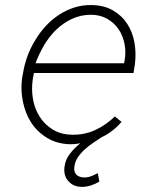

<svg xmlns="http://www.w3.org/2000/svg" viewBox="-20 -558 627 755"><path d="M458 -78.6 431.6 -100.1Q397 -66.4 355 -46.9Q313 -27.3 263.7 -28.3Q219.7 -28.8 187.5 -48.6Q155.3 -68.4 135.7 -99.6Q116.2 -130.4 109.6 -168.9Q103 -207.5 108.9 -246.6Q109.9 -252.4 110.6 -255.6Q111.3 -258.8 112.3 -264.6L113.3 -271H504.9L510.3 -304.2Q516.1 -348.1 508.8 -390.1Q501.5 -432.1 480 -464.8Q458.5 -497.6 423.3 -517.6Q388.2 -537.6 339.4 -538.1Q303.2 -538.6 271 -528.1Q238.8 -517.6 210.9 -499Q182.6 -480.5 159.2 -454.8Q135.7 -429.2 118.2 -399.4Q100.1 -370.1 88.1 -337.6Q76.2 -305.2 70.8 -272L66.9 -251Q60.5 -204.1 70.1 -158.2Q79.6 -112.3 101.6 -77.6Q125.5 -40 165 -15.9Q204.6 8.3 257.8 9.3Q267.6 9.3 276.9 8.3Q286.1 7.3 295.9 5.4Q272 24.4 254.2 47.6Q236.3 70.8 233.4 100.1Q231.4 117.2 235.8 131.3Q240.2 145.5 250 155.3Q258.8 165.5 272 171.1Q285.2 176.8 302.2 176.8Q320.8 176.8 337.9 171.1Q355 165.5 370.6 156.2L364.7 123Q351.1 129.9 337.2 135.3Q323.2 140.6 308.1 139.6Q289.1 138.7 279.3 127.7Q269.5 116.7 272.5 97.2Q274.9 77.1 286.4 60.3Q297.9 43.5 313.5 29.3Q329.1 15.1 346.7 3.4Q364.3 -8.3 379.9 -18.6Q401.9 -28.8 421.4 -43.9Q440.9 -59.1 458 -78.6ZM338.9 -500Q375.5 -499.5 403.1 -483.2Q430.7 -466.8 447.8 -440.9Q464.4 -415 470.2 -382.3Q476.1 -349.6 469.2 -315.9L467.8 -309.1H119.6Q132.8 -344.7 152.8 -379.2Q172.9 -413.6 200.7 -440.9Q228 -467.3 262.7 -483.6Q297.4 -500 338.9 -500Z"/></svg>

Font: Roboto Mono ExtraLight
Style: Italic
Weight: 250
Italic angle: -10°
Monospace: yes
Designer: Google
Version: Version 3.000